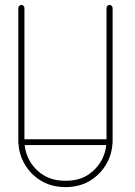

<svg xmlns="http://www.w3.org/2000/svg" viewBox="-20 -768 552 786"><path d="M441 -192V-735C441 -742 435 -748 428 -748C422 -748 416 -742 416 -735V-198H80V-735C80 -742 74 -748 68 -748C61 -748 55 -742 55 -735V-192V-190C55 -186 55 -181 56 -176C59 -129 82 -83 117 -51C156 -16 199 -2 248 -2C297 -2 341 -16 379 -51C414 -83 437 -129 440 -176C441 -181 441 -186 441 -190ZM415 -174C411 -134 392 -96 362 -69C331 -41 297 -28 248 -28C205 -28 167 -39 134 -69C104 -96 85 -134 81 -174Z"/></svg>

Font: LS
Style: LightAlt
Weight: 250
Designer: BSozoo
Foundry: BSozoo
Version: Version 001.000